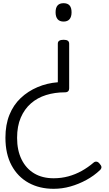

<svg xmlns="http://www.w3.org/2000/svg" viewBox="-20 -535 682 1202"><path d="M378 -286Q396 -286 404.5 -280Q413 -274 413 -261V19Q413 30 406.5 36.5Q400 43 386 43Q323 43 268.5 60Q214 77 173.5 112.5Q133 148 110 201.5Q87 255 87 328Q87 406 115 463Q143 520 194 550.5Q245 581 316 581Q364 581 408 569Q452 557 491.5 535Q531 513 566 483Q574 476 584 477Q594 478 603 489Q614 501 615 510Q616 519 607 529Q568 566 520 592Q472 618 420.5 632.5Q369 647 316 647Q227 647 159 609.5Q91 572 52.5 500.5Q14 429 14 327Q14 246 39 184Q64 122 109.5 79Q155 36 215 10.5Q275 -15 342 -20V-262Q342 -274 351 -280Q360 -286 378 -286ZM378 -515Q403 -515 415.5 -501Q428 -487 428 -458Q428 -430 415.5 -415Q403 -400 378 -400Q353 -400 340.5 -415Q328 -430 328 -458Q328 -487 340.5 -501Q353 -515 378 -515Z"/></svg>

Font: Playwrite CL Light
Style: Regular
Weight: 300
Designer: Veronika Burian, José Scaglione
Foundry: TypeTogether
Version: Version 1.002